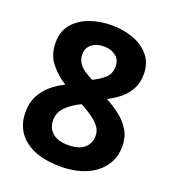

<svg xmlns="http://www.w3.org/2000/svg" viewBox="-134 -824 839 936"><g transform="rotate(20 286.0 -356.5)"><path d="M286 -723Q348 -723 399.5 -704Q451 -685 482.5 -647Q514 -609 514 -551Q514 -508 497 -475.5Q480 -443 451.5 -419Q423 -395 386 -377Q424 -357 458.5 -330.5Q493 -304 514.5 -268.5Q536 -233 536 -185Q536 -126 504.5 -82Q473 -38 416.5 -14Q360 10 286 10Q166 10 100.5 -41Q35 -92 35 -181Q35 -230 53.5 -266Q72 -302 103 -328.5Q134 -355 172 -373Q124 -403 90.5 -445.5Q57 -488 57 -552Q57 -609 89 -647Q121 -685 173.5 -704Q226 -723 286 -723ZM175 -190Q175 -151 202.5 -126Q230 -101 284 -101Q340 -101 368 -125Q396 -149 396 -189Q396 -216 380 -236.5Q364 -257 340.5 -273.5Q317 -290 292 -304L279 -311Q233 -289 204 -260Q175 -231 175 -190ZM285 -613Q248 -613 223.5 -594Q199 -575 199 -540Q199 -516 211 -497.5Q223 -479 243 -465.5Q263 -452 286 -440Q320 -456 346 -478.5Q372 -501 372 -540Q372 -575 347.5 -594Q323 -613 285 -613Z"/></g></svg>

Font: Noto Sans Tai Tham
Style: Regular
Weight: 400
Designer: Monotype Design Team 2013. Revised by David WIlliams 2020
Foundry: Monotype Imaging Inc.
Version: Version 2.002